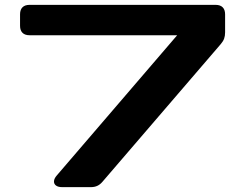

<svg xmlns="http://www.w3.org/2000/svg" viewBox="-20 -770 1009 790"><path d="M62.5 -664.1V-710.9Q62.5 -730 72.5 -740Q82.5 -750 101.6 -750H867.2Q886.2 -750 896.2 -740Q906.2 -730 906.2 -710.9V-636.7Q906.2 -622.1 902.1 -610.8Q897.9 -599.6 888.2 -588.4L401.5 -22Q391.7 -10.5 380.3 -5.3Q368.9 0 353.6 0H235.9Q219.3 0 210.4 -6.6Q201.6 -13.2 202.1 -24.3Q202.7 -35.4 213.5 -47.9L709 -625H101.6Q82.5 -625 72.5 -635Q62.5 -645 62.5 -664.1Z"/></svg>

Font: Gyrochrome
Style: Regular
Weight: 400
Designer: David Moles
Foundry: David Moles
Version: Version 1.005;Glyphs 3.2.3 (3260)